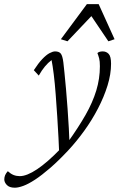

<svg xmlns="http://www.w3.org/2000/svg" viewBox="-157 -666 570 908"><path d="M-86.9 221.7Q-112.3 221.7 -124.5 209Q-136.7 196.3 -136.7 182.6Q-136.7 171.9 -132.8 162.6Q-128.9 153.3 -120.1 143.6Q-106.4 156.2 -92.8 161.6Q-79.1 167 -63.5 167Q-30.3 167 18.6 134.3Q67.4 101.6 127.9 39.1L165 4.9Q213.9 -63.5 247.6 -122.6Q281.2 -181.6 298.3 -237.8Q315.4 -293.9 315.4 -352.5Q315.4 -377 312 -389.6Q308.6 -402.3 303.7 -415Q308.6 -419.9 315.4 -421.4Q322.3 -422.9 329.1 -422.9Q345.7 -422.9 356.9 -411.1Q368.2 -399.4 368.2 -364.3Q368.2 -315.4 351.6 -261.7Q335 -208 306.6 -153.3Q278.3 -98.6 241.7 -47.9Q205.1 2.9 165 45.9Q118.2 95.7 79.1 129.4Q40 163.1 8.8 183.6Q-22.5 204.1 -46.4 212.9Q-70.3 221.7 -86.9 221.7ZM123 61.5Q122.1 32.2 119.6 -14.2Q117.2 -60.5 113.8 -113.8Q110.4 -167 106.4 -219.2Q102.5 -271.5 97.2 -314.5Q91.8 -357.4 86.9 -381.8Q53.7 -357.4 26.4 -308.6L2.9 -334Q24.4 -367.2 43 -386.7Q61.5 -406.2 77.1 -414.6Q92.8 -422.9 103.5 -422.9Q122.1 -422.9 130.4 -412.6Q138.7 -402.3 142.6 -371.1Q144.5 -355.5 147.9 -321.8Q151.4 -288.1 155.3 -243.7Q159.2 -199.2 162.6 -151.4Q166 -103.5 168.5 -59.1Q170.9 -14.6 171.9 17.6ZM384.8 -480.5 355.5 -470.7 252 -624H307.6L162.1 -470.7L130.9 -480.5L253.9 -646.5H309.6Z"/></svg>

Font: Crimson Pro ExtraLight
Style: Italic
Weight: 250
Italic angle: -12°
Designer: Jacques Le Bailly
Foundry: Baron von Fonthausen
Version: Version 1.003